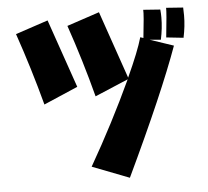

<svg xmlns="http://www.w3.org/2000/svg" viewBox="-56 -862 1014 936"><g transform="rotate(-5 451.5 -394.5)"><path d="M209 -785Q268 -615 325 -450L158 -378Q110 -558 50 -732ZM790 -796 873 -790Q874 -771 874 -751Q874 -699 862 -643L778 -652Q791 -773 790 -796ZM696 -648 812 -609Q732 -386 542 14L361 -56Q478 -260 573 -465L410 -396Q363 -576 303 -750L462 -803Q520 -636 576 -473Q633 -597 652 -664L667 -659Q680 -774 678 -796L761 -790Q763 -771 763 -751Q763 -699 751 -643Z"/></g></svg>

Font: KN Bobohei
Style: Bold
Weight: 700
Designer: Kingnam Type Foundry
Version: Version 1.710;March 18, 2023